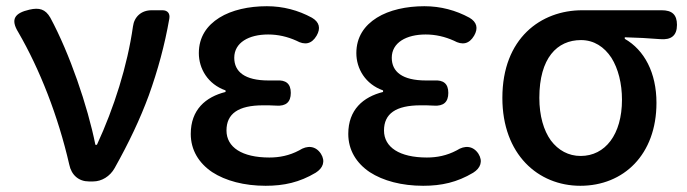

<svg xmlns="http://www.w3.org/2000/svg" viewBox="-20 -584 2212 618"><path d="M459 -277C488 -358 510 -438 525 -524C528 -541 519 -551 503 -551H471H468C435 -551 412 -530 408 -499C390 -372 347 -237 292 -118H287C262 -243 204 -412 142 -527C126 -555 106 -560 75 -553C27 -542 13 -522 39 -480C108 -361 167 -211 203 -54C210 -20 234 0 266 0H280C307 0 334 -16 349 -43C395 -125 431 -201 459 -277Z M686 -527C646 -502 620 -465 620 -413C620 -363 649 -313 706 -293V-288C642 -272 594 -231 594 -153C594 -101 620 -59 663 -30C706 -2 766 14 835 14C894 14 944 3 996 -28C1020 -43 1028 -65 1013 -89C996 -115 969 -117 943 -100C911 -83 879 -77 847 -77C759 -77 709 -110 709 -164C709 -218 747 -245 827 -245C841 -245 855 -245 870 -244C900 -242 916 -255 916 -285C916 -315 900 -327 870 -325C861 -325 852 -325 844 -325C768 -325 734 -353 734 -398C734 -447 781 -473 843 -473C875 -473 905 -466 934 -453C961 -438 983 -442 999 -469C1013 -493 1008 -513 984 -527C940 -551 891 -564 839 -564C781 -564 726 -552 686 -527Z M1193 -527C1153 -502 1127 -465 1127 -413C1127 -363 1156 -313 1213 -293V-288C1149 -272 1101 -231 1101 -153C1101 -101 1127 -59 1170 -30C1213 -2 1273 14 1342 14C1401 14 1451 3 1503 -28C1527 -43 1535 -65 1520 -89C1503 -115 1476 -117 1450 -100C1418 -83 1386 -77 1354 -77C1266 -77 1216 -110 1216 -164C1216 -218 1254 -245 1334 -245C1348 -245 1362 -245 1377 -244C1407 -242 1423 -255 1423 -285C1423 -315 1407 -327 1377 -325C1368 -325 1359 -325 1351 -325C1275 -325 1241 -353 1241 -398C1241 -447 1288 -473 1350 -473C1382 -473 1412 -466 1441 -453C1468 -438 1490 -442 1506 -469C1520 -493 1515 -513 1491 -527C1447 -551 1398 -564 1346 -564C1288 -564 1233 -552 1193 -527Z M2082 -551H2006H1854C1721 -551 1597 -461 1597 -269C1597 -87 1712 14 1848 14C1987 14 2093 -86 2093 -253C2093 -350 2054 -423 1991 -459V-464C2032 -463 2067 -461 2105 -458C2140 -455 2159 -469 2159 -504C2159 -537 2143 -551 2110 -551ZM1753 -132C1730 -164 1716 -211 1716 -269C1716 -397 1773 -455 1850 -455C1892 -455 1925 -433 1948 -398C1970 -363 1982 -315 1982 -263C1982 -151 1928 -82 1849 -82C1810 -82 1777 -100 1753 -132Z"/></svg>

Font: GenSenRounded2 TW M
Style: Regular
Weight: 500
Version: Version 2.100;PS 2.1;hotconv 16.6.51;makeotf.lib2.5.65220 DE